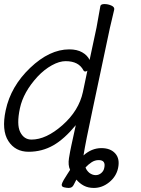

<svg xmlns="http://www.w3.org/2000/svg" viewBox="-49 -729 694 945"><path d="M324 -113Q268 -45 214 -14Q158 18 92 18Q26 18 -8 -35Q-42 -88 -21 -186Q4 -304 99.5 -395Q195 -486 292 -486Q330 -486 355.5 -471.5Q381 -457 392 -434L426 -593L445 -699Q447 -709 465 -709Q483 -709 499.5 -701.5Q516 -694 513 -681L492 -592L407 -191Q372 -28 362 36Q402 0 450 0Q495 0 518.5 26.5Q542 53 532 99Q523 140 488.5 168Q454 196 413 196Q385 196 364 185Q343 174 327 155Q320 168 313 182Q306 196 289 196Q280 196 266.5 193Q253 190 255 178Q257 170 265 156Q273 142 282.5 128Q292 114 296 107Q285 84 290.5 49.5Q296 15 302 -12ZM391 122Q406 133 422 133Q437 133 449 123Q461 113 464 98Q473 59 437 59Q418 59 402 69.5Q386 80 372 95Q376 109 391 122ZM381 -381Q376 -377 370.5 -377Q365 -377 362 -382Q339 -428 274 -428Q243 -428 206 -407.5Q169 -387 136 -352Q66 -276 49 -196Q32 -116 50.5 -79Q69 -42 106 -42Q178 -42 258.5 -113Q339 -184 359 -276Z"/></svg>

Font: LXGW Bright GB
Style: Italic
Weight: 400
Italic angle: -12°
Designer: Christian Thalmann (Catharsis Fonts)
Foundry: LXGW / Christian Thalmann (Catharsis Fonts) / Fontworks Inc.
Version: Version 5.510